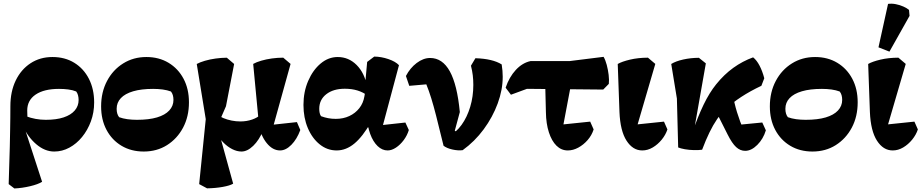

<svg xmlns="http://www.w3.org/2000/svg" viewBox="-20 -815 5078 1058"><path d="M59.2 223.5 27.8 199.5 34 -6.5Q35.2 -60.5 35.8 -97.8Q36.2 -135 36.8 -165.8Q37.2 -196.5 37.2 -229.8Q37.2 -310.5 66.6 -371.4Q96 -432.2 148.4 -466.5Q200.8 -500.8 269 -500.8Q337.8 -500.8 389.4 -469Q441 -437.2 469.9 -380.8Q498.8 -324.2 498.8 -250.2Q498.8 -195 480.8 -146.2Q462.8 -97.5 432.2 -60.1Q401.8 -22.8 362.2 -1.4Q322.8 20 278.8 20Q226.8 20 179.5 -20.5Q132.2 -61 103.2 -126.2L122.8 -174.8Q149.2 -164.8 176.5 -159.8Q203.8 -154.8 232.2 -154.8Q290.5 -154.8 330.6 -168.1Q370.8 -181.5 392 -206.2Q413.2 -231 413.2 -264Q413.2 -277.8 409.8 -290.5Q406.2 -303.2 399.8 -311Q381 -318.8 356.6 -322Q332.2 -325.2 304.8 -325.2Q222.8 -325.2 176.4 -293.9Q130 -262.5 130 -206Q130 -187.5 131 -172Q132 -156.5 134 -141.8L111.8 -120.8L212 186.8Q189.5 200.8 146 211.1Q102.5 221.5 59.2 223.5Z M772 20Q702.8 20 649.8 -11.6Q596.8 -43.2 567 -99.2Q537.2 -155.2 537.2 -228.8Q537.2 -307.2 569.8 -368.8Q602.2 -430.2 658.8 -465.5Q715.2 -500.8 786.5 -500.8Q856 -500.8 908.9 -468.9Q961.8 -437 991.5 -380.9Q1021.2 -324.8 1021.2 -251.2Q1021.2 -172.8 988.8 -111.6Q956.2 -50.5 900.2 -15.2Q844.2 20 772 20ZM734.5 -154.8Q800.8 -154.8 845.1 -168Q889.5 -181.2 912.6 -206.1Q935.8 -231 935.8 -264.5Q935.8 -293.8 922 -310.8Q902.2 -318.2 876.9 -321.8Q851.5 -325.2 824 -325.2Q758.8 -325.2 713.9 -312Q669 -298.8 645.9 -274.2Q622.8 -249.8 622.8 -215.5Q622.8 -186.2 636.5 -169.2Q656.5 -161.8 681.9 -158.2Q707.2 -154.8 734.5 -154.8Z M1121 222.8 1077.5 199.5 1117.5 -195 1137 -16 1064.2 -462.5Q1082 -472.2 1109.1 -480.1Q1136.2 -488 1167.8 -492.4Q1199.2 -496.8 1229.8 -497L1270.2 -462.5L1225.2 -229.5L1189.8 -148.2V-75L1264.8 197Q1247.5 207.8 1206.9 215Q1166.2 222.2 1121 222.8ZM1310.8 20Q1286 20 1260.1 7Q1234.2 -6 1211.5 -28.9Q1188.8 -51.8 1173.8 -80.5L1179 -183Q1191.5 -172.2 1211.8 -163.9Q1232 -155.5 1256.2 -150.6Q1280.5 -145.8 1304.5 -145.8Q1339.2 -145.8 1369.6 -156.4Q1400 -167 1416 -183.8L1430 -96.2Q1408 -42.8 1375.4 -11.4Q1342.8 20 1310.8 20ZM1523.2 14Q1482.5 14 1449.8 -26.4Q1417 -66.8 1405.2 -130.5L1404.5 -154L1375.2 -462.8Q1392.8 -472.8 1419.8 -480.6Q1446.8 -488.5 1478.2 -492.9Q1509.8 -497.2 1540.8 -497.2L1581.2 -462.8L1481.2 -102.5L1450 -124.2L1616.2 -142.2L1634.8 -98.5Q1616.2 -48 1585.6 -17Q1555 14 1523.2 14Z M1835 14Q1783.2 14 1741.8 -19.4Q1700.2 -52.8 1676.2 -109.5Q1652.2 -166.2 1652.2 -236.8Q1652.2 -308.8 1678.1 -368.9Q1704 -429 1746.8 -464.9Q1789.5 -500.8 1841 -500.8Q1901.2 -500.8 1945.1 -456.9Q1989 -413 2002.5 -339L2006.5 -287.5Q1981 -306.8 1949.8 -316.4Q1918.5 -326 1880 -326Q1816.5 -326 1777.9 -295.8Q1739.2 -265.5 1739.2 -215.5Q1739.2 -202.8 1741.5 -192.5Q1743.8 -182.2 1749 -174.8Q1768.5 -167.5 1788.1 -163.8Q1807.8 -160 1830.2 -160Q1871.5 -160 1904.8 -175.5Q1938 -191 1959.9 -218.8Q1981.8 -246.5 1988 -284L1994 -318.5L1991.5 -344.8L2003.2 -473.8L2042.2 -503.2Q2081 -502.8 2120.2 -489.4Q2159.5 -476 2178.5 -455.8L2081 -91L2069.5 -124L2213.8 -139.8L2232.8 -98.5Q2224 -69 2204.8 -43.1Q2185.5 -17.2 2161.9 -1.6Q2138.2 14 2116 14Q2085.8 14 2060.6 -10.2Q2035.5 -34.5 2020 -76.9Q2004.5 -119.2 2001.5 -174L2036 -113H1969L2023.5 -141Q1978.5 -61.8 1932.6 -23.9Q1886.8 14 1835 14Z M2529.5 12.5Q2504.2 15.8 2473.1 8.9Q2442 2 2424.2 -11.8L2382.8 -178.8Q2370 -229.2 2356.6 -272.8Q2343.2 -316.2 2329.2 -350.2L2235.2 -342L2216.8 -396.2Q2239.5 -440.2 2276.1 -467.9Q2312.8 -495.5 2350 -495.5Q2418.2 -495.5 2458.9 -421.6Q2499.5 -347.8 2513.8 -197.5L2474.8 -52.8L2453.5 -65.8Q2493.5 -85.2 2523.6 -127.1Q2553.8 -169 2571 -226.1Q2588.2 -283.2 2588.2 -347Q2588.2 -374.8 2585.2 -399.9Q2582.2 -425 2575.2 -453L2599.8 -494.2Q2694.8 -491.2 2744.5 -460Q2747.2 -441.8 2748.8 -425Q2750.2 -408.2 2750.2 -392Q2750.2 -320.2 2722.6 -245Q2695 -169.8 2645.4 -102.5Q2595.8 -35.2 2529.5 12.5ZM2453 -29.2 2434 -64.2 2463.2 -107 2522 -74.8Z M3108.8 14Q3073 14 3046.5 -12.1Q3020 -38.2 3004.6 -85.8Q2989.2 -133.2 2988.2 -196.2L2983.5 -384.5L3133.2 -385.8L3078.8 -97.5L3036 -124.5L3232.2 -144.8L3251.2 -101.8Q3240.8 -69.2 3218 -43.1Q3195.2 -17 3166.5 -1.5Q3137.8 14 3108.8 14ZM2795.5 -293 2766.2 -331.8Q2786 -390.5 2822.4 -429.8Q2858.8 -469 2903.8 -478.5H3119L3306 -501.8Q3316.2 -484.5 3323.4 -457.5Q3330.5 -430.5 3333.9 -402.4Q3337.2 -374.2 3334.8 -352.8L3304 -321.5L2883.8 -325.5Z M3519 14Q3467 14 3432.4 -39.9Q3397.8 -93.8 3393.5 -197.8L3384 -462.5Q3407 -475.8 3451.5 -486.4Q3496 -497 3550.5 -497.2L3591 -462.8L3484 -96.8L3443.2 -124.5L3638.8 -144.8L3657.8 -101.8Q3648 -72 3626.4 -45.5Q3604.8 -19 3577 -2.5Q3549.2 14 3519 14Z M3849 10Q3829 12.8 3803.4 12.1Q3777.8 11.5 3754.2 7.4Q3730.8 3.2 3717 -2.5L3710 -271.8L3678.8 -462.5Q3704 -478 3745 -487.1Q3786 -496.2 3831.2 -496.5L3869.5 -465.8L3797.2 -55.5L3791.2 -73.5Q3824.8 -171.2 3857 -237.9Q3889.2 -304.5 3926.2 -350.2Q3970.2 -404.8 4021.1 -441.4Q4072 -478 4130 -499Q4150 -483 4165.5 -453.2Q4181 -423.5 4191.5 -383.8L4175.5 -342.2Q4052.5 -284.2 3978 -213Q3953 -189.8 3931.2 -158.1Q3909.5 -126.5 3889.4 -85.1Q3869.2 -43.8 3849 10ZM4086.2 16.2Q4059 16.2 4036.4 -4.5Q4013.8 -25.2 3989.5 -73.8L3913.8 -224.2L4018 -297.8Q4025.2 -249.2 4041 -197.5Q4056.8 -145.8 4080.5 -90.5L4026.5 -125L4180.5 -140L4200.2 -96.8Q4186 -49.5 4153.1 -16.6Q4120.2 16.2 4086.2 16.2Z M4457 20Q4387.8 20 4334.8 -11.6Q4281.8 -43.2 4252 -99.2Q4222.2 -155.2 4222.2 -228.8Q4222.2 -307.2 4254.8 -368.8Q4287.2 -430.2 4343.8 -465.5Q4400.2 -500.8 4471.5 -500.8Q4541 -500.8 4593.9 -468.9Q4646.8 -437 4676.5 -380.9Q4706.2 -324.8 4706.2 -251.2Q4706.2 -172.8 4673.8 -111.6Q4641.2 -50.5 4585.2 -15.2Q4529.2 20 4457 20ZM4419.5 -154.8Q4485.8 -154.8 4530.1 -168Q4574.5 -181.2 4597.6 -206.1Q4620.8 -231 4620.8 -264.5Q4620.8 -293.8 4607 -310.8Q4587.2 -318.2 4561.9 -321.8Q4536.5 -325.2 4509 -325.2Q4443.8 -325.2 4398.9 -312Q4354 -298.8 4330.9 -274.2Q4307.8 -249.8 4307.8 -215.5Q4307.8 -186.2 4321.5 -169.2Q4341.5 -161.8 4366.9 -158.2Q4392.2 -154.8 4419.5 -154.8Z M4899 14Q4847 14 4812.4 -39.9Q4777.8 -93.8 4773.5 -197.8L4764 -462.5Q4787 -475.8 4831.5 -486.4Q4876 -497 4930.5 -497.2L4971 -462.8L4864 -96.8L4823.2 -124.5L5018.8 -144.8L5037.8 -101.8Q5028 -72 5006.4 -45.5Q4984.8 -19 4957 -2.5Q4929.2 14 4899 14ZM4881.2 -530.5 4820.8 -554.2 4873.5 -793.5Q4894 -796.5 4916.4 -792Q4938.8 -787.5 4958.1 -778.9Q4977.5 -770.2 4989 -760.5L4992 -727.5Z"/></svg>

Font: Eczar
Style: Regular
Weight: 400
Designer: Vaibhav Singh
Foundry: Rosetta Type Foundry
Version: Version 2.000